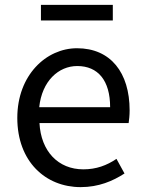

<svg xmlns="http://www.w3.org/2000/svg" viewBox="-20 -755 594 788"><path d="M311 13C385 13 443 -12 491 -43L458 -103C418 -76 375 -60 322 -60C219 -60 148 -134 142 -250H508C510 -263 512 -282 512 -302C512 -457 434 -557 296 -557C170 -557 51 -447 51 -271C51 -92 167 13 311 13ZM141 -315C152 -422 220 -484 297 -484C382 -484 432 -425 432 -315ZM148 -671H443V-735H148Z"/></svg>

Font: Noto Sans CJK TC Regular
Style: Regular
Weight: 400
Designer: Ryoko NISHIZUKA (kana & ideographs); Paul D. Hunt (Latin, Greek & Cyrillic); Wenlong ZHANG (bopomofo); Sandoll Communica
Foundry: Adobe Systems Incorporated
Version: Version 1.001;PS 1.001;hotconv 1.0.78;makeotf.lib2.5.61930